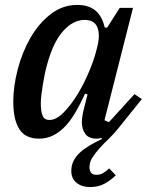

<svg xmlns="http://www.w3.org/2000/svg" viewBox="-20 -552 604 781"><path d="M346 209Q314 209 292 192Q270 175 270 143Q270 120 280 101Q290 82 307.5 66.5Q325 51 347.5 38Q370 25 395 13L393 9Q381 12 374 12Q340 12 326.5 -8Q313 -28 313 -54Q313 -67 315.5 -82Q318 -97 321 -108L336 -168L326 -171Q308 -132 289 -98.5Q270 -65 247.5 -40.5Q225 -16 198 -2Q171 12 139 12Q83 12 58.5 -27Q34 -66 34 -138Q34 -200 52 -269.5Q70 -339 103.5 -397.5Q137 -456 185.5 -494Q234 -532 295 -532Q339 -532 367 -510Q395 -488 406 -440H416L467 -520H521L405 -63L423 -55L527 -169L557 -149L458 -26Q441 -5 421 14Q401 33 384 52Q367 71 355.5 89.5Q344 108 344 128Q344 159 372 159Q388 159 399.5 152Q411 145 424 133L451 161Q431 181 405.5 195Q380 209 346 209ZM181 -64Q209 -64 239 -94.5Q269 -125 295.5 -168.5Q322 -212 342 -260Q362 -308 371 -343L376 -363Q388 -411 376 -441Q364 -471 324 -471Q278 -471 237.5 -426.5Q197 -382 172 -291Q167 -274 162.5 -252.5Q158 -231 154.5 -209Q151 -187 148.5 -167Q146 -147 146 -132Q146 -100 153 -82Q160 -64 181 -64Z"/></svg>

Font: IBM Plex Serif Medium
Style: Italic
Weight: 500
Italic angle: -14°
Designer: Mike Abbink, Paul van der Laan, Pieter van Rosmalen
Foundry: Bold Monday
Version: Version 2.5